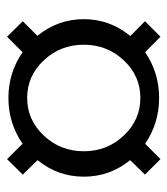

<svg xmlns="http://www.w3.org/2000/svg" viewBox="15 -606 479 550"><g transform="rotate(-90 255.0 -331.5)"><path d="M23.4 -331.5Q23.4 -405.8 70.8 -463.9L29.3 -506.3L73.7 -551.3L117.7 -506.8Q176.3 -547.4 249 -547.4Q321.3 -547.4 379.9 -506.8L424.3 -551.3L468.8 -506.3L426.8 -464.4Q474.6 -405.8 474.6 -331.5Q474.6 -256.8 426.3 -198.2L468.8 -156.2L424.3 -111.8L379.9 -155.8Q321.3 -115.7 249 -115.7Q176.3 -115.7 117.7 -155.8L73.7 -111.8L29.3 -156.2L70.8 -198.7Q23.4 -256.8 23.4 -331.5ZM141.1 -446Q96.2 -398.4 96.2 -331.5Q96.2 -264.6 141.1 -217Q186 -169.4 249 -169.4Q312 -169.4 356.7 -217Q401.4 -264.6 401.4 -331.5Q401.4 -398.4 356.7 -446Q312 -493.7 249 -493.7Q186 -493.7 141.1 -446Z"/></g></svg>

Font: Flanker
Style: Bold
Weight: 700
Designer: Flanker
Foundry: Flanker
Version: Version 2.021